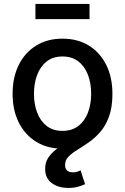

<svg xmlns="http://www.w3.org/2000/svg" viewBox="-20 -743 634 974"><path d="M296.9 11.2Q220.7 11.2 163.8 -23.7Q106.9 -58.6 75.4 -121.3Q43.9 -184.1 43.9 -267.1Q43.9 -351.1 75.4 -414.1Q106.9 -477.1 163.8 -512Q220.7 -546.9 296.9 -546.9Q373.5 -546.9 430.4 -512Q487.3 -477.1 518.8 -414.1Q550.3 -351.1 550.3 -267.1Q550.3 -184.1 518.8 -121.3Q487.3 -58.6 430.4 -23.7Q373.5 11.2 296.9 11.2ZM296.9 -79.1Q345.2 -79.1 377.7 -104.2Q410.2 -129.4 426.3 -172.1Q442.4 -214.8 442.4 -267.1Q442.4 -320.3 426.3 -363Q410.2 -405.8 377.7 -431.2Q345.2 -456.5 296.9 -456.5Q248.5 -456.5 216.6 -431.2Q184.6 -405.8 168.5 -363Q152.3 -320.3 152.3 -267.1Q152.3 -214.8 168.5 -172.1Q184.6 -129.4 216.6 -104.2Q248.5 -79.1 296.9 -79.1ZM327.6 210.4Q275.4 210.4 242.2 185.5Q209 160.6 209 113.8Q209 81.5 224.1 58.1Q239.3 34.7 264.4 15.4Q289.6 -3.9 319.6 -22.2Q349.6 -40.5 379.4 -61.8Q409.2 -83 434.6 -110.8Q460 -138.7 475.1 -176.8Q490.2 -214.8 490.2 -267.1H550.3Q550.3 -198.7 533 -151.6Q515.6 -104.5 488.3 -73.2Q460.9 -42 430.2 -20.8Q399.4 0.5 372.1 17.3Q344.7 34.2 327.4 51.8Q310.1 69.3 310.1 94.7Q310.1 111.8 319.8 121.6Q329.6 131.3 351.1 131.3Q361.8 131.3 371.1 128.4Q380.4 125.5 388.7 121.1L411.6 191.4Q397 198.2 375.5 204.3Q354 210.4 327.6 210.4ZM434.1 -723.1V-646H159.7V-723.1Z"/></svg>

Font: Inter 18pt Medium
Style: Regular
Weight: 500
Designer: Rasmus Andersson
Foundry: rsms
Version: Version 4.001;git-66647c0bb